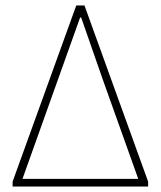

<svg xmlns="http://www.w3.org/2000/svg" viewBox="-20 -680 586 700"><path d="M26 0V-18L258 -660H288L520 -18V0ZM62 -28H484L354 -392L276 -616H272L192 -392Z"/></svg>

Font: Source Sans 3 Variable
Style: Regular
Weight: 200
Designer: Paul D. Hunt
Foundry: Adobe Systems Incorporated
Version: Version 3.026